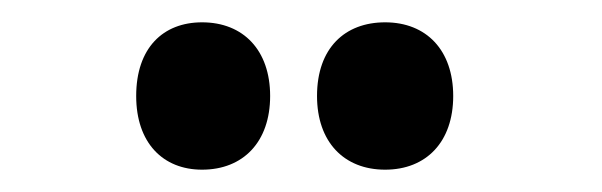

<svg xmlns="http://www.w3.org/2000/svg" viewBox="-20 -767 539 172"><path d="M102 -681C102 -639 126 -615 161 -615C198 -615 222 -640 222 -681C222 -722 198 -747 161 -747C126 -747 102 -724 102 -681ZM264 -681C264 -640 288 -615 325 -615C362 -615 386 -640 386 -681C386 -722 362 -747 325 -747C289 -747 264 -724 264 -681Z"/></svg>

Font: Noto Sans Tamil ExtraCondensed
Style: Bold
Weight: 700
Width: 2
Designer: Jelle Bosma - Monotype Design Team
Foundry: Monotype Imaging Inc.
Version: Version 2.004